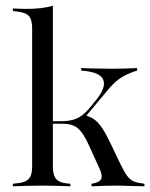

<svg xmlns="http://www.w3.org/2000/svg" viewBox="-20 -653 526 673"><path d="M129 -2.4Q100.8 -2.4 76.2 -1.6Q51.6 -0.8 25 0V-8.9L38.7 -10.5Q68.5 -12.9 80.6 -25.8Q92.7 -38.7 92.7 -69.4V-206.5H165.3V-69.4Q165.3 -38.7 177 -25.4Q188.7 -12.1 217.7 -9.7L226.6 -8.9V0Q201.6 -0.8 178.6 -1.6Q155.6 -2.4 129 -2.4ZM92.7 -206.5V-554Q92.7 -584.7 81 -597.2Q69.4 -609.7 37.1 -612.9L25 -614.5V-623.4Q41.9 -622.6 52.8 -622.2Q63.7 -621.8 74.2 -621.8Q100.8 -621.8 124.2 -624.6Q147.6 -627.4 165.3 -633.1V-623.4V-206.5ZM300.8 0V-8.9Q328.2 -12.9 334.3 -25Q340.3 -37.1 329.8 -59.7L290.3 -146.8Q271 -188.7 252 -204Q233.1 -219.4 198.4 -219.4H158.1V-228.2H196Q225.8 -228.2 247.6 -237.1Q269.4 -246 291.1 -271L316.1 -301.6Q334.7 -324.2 341.1 -342.3Q347.6 -360.5 341.5 -374.2Q335.5 -387.9 316.5 -395.6Q297.6 -403.2 264.5 -405.6V-414.5Q283.1 -413.7 310.9 -412.9Q338.7 -412.1 371 -412.1Q388.7 -412.1 404.8 -412.5Q421 -412.9 435.1 -413.3Q449.2 -413.7 460.5 -414.5V-405.6Q434.7 -397.6 415.3 -387.1Q396 -376.6 380.6 -362.1Q365.3 -347.6 346.8 -324.2L275.8 -239.5L277.4 -249.2Q298.4 -243.5 312.1 -233.1Q325.8 -222.6 338.7 -203.2Q351.6 -183.9 367.7 -150L399.2 -83.9Q413.7 -53.2 425 -37.5Q436.3 -21.8 450.4 -16.5Q464.5 -11.3 486.3 -8.9V0Q455.6 -0.8 437.9 -1.2Q420.2 -1.6 410.5 -2Q400.8 -2.4 391.9 -2.4Q374.2 -2.4 355.6 -2Q337.1 -1.6 300.8 0Z"/></svg>

Font: Playfair 144pt SemiCondensed Light
Style: Regular
Weight: 300
Width: 4
Designer: Claus Eggers Sørensen
Foundry: Claus Eggers Sørensen
Version: Version 2.203